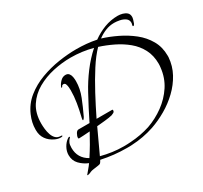

<svg xmlns="http://www.w3.org/2000/svg" viewBox="-164 -996 1363 1286"><g transform="rotate(-30 517.5 -353.0)"><path d="M172 59Q168 59 168 58Q168 57 168.5 57Q169 57 169 56Q182 40 195 25Q208 10 219 -6Q182 -21 154.5 -49.5Q127 -78 127 -121Q127 -150 142.5 -178Q158 -206 182 -222Q187 -225 191 -225Q196 -225 196 -222Q196 -220 189 -213.5Q182 -207 175 -193Q168 -179 168 -153Q168 -73 238 -34Q263 -72 285.5 -110.5Q308 -149 329 -188Q301 -186 277 -184.5Q253 -183 242 -183Q239 -186 239 -191Q239 -202 248.5 -219.5Q258 -237 271 -237H356Q379 -283 402.5 -329Q426 -375 451 -420Q486 -485 532.5 -547Q579 -609 634 -658Q593 -669 550.5 -674.5Q508 -680 465 -680Q398 -680 329.5 -665Q261 -650 203 -617Q145 -584 109.5 -529.5Q74 -475 74 -395Q74 -377 76.5 -353.5Q79 -330 86.5 -308Q94 -286 108.5 -272Q123 -258 148 -258Q150 -258 153 -257.5Q156 -257 156 -254Q156 -251 150 -250Q144 -249 142 -249Q121 -249 99 -259Q62 -276 41.5 -305.5Q21 -335 21 -375V-380Q21 -433 44 -485Q72 -550 126 -593.5Q180 -637 248.5 -662.5Q317 -688 389 -699Q461 -710 525 -710Q564 -710 603 -706.5Q642 -703 680 -695Q724 -727 774 -746Q824 -765 878 -765Q896 -765 914.5 -760Q933 -755 946 -743.5Q959 -732 959 -710Q959 -704 955.5 -690.5Q952 -677 947 -665Q942 -653 935 -653Q931 -653 931 -657Q931 -662 933 -667.5Q935 -673 935 -679Q935 -702 917 -714.5Q899 -727 875.5 -731.5Q852 -736 834 -736Q798 -736 766 -723Q734 -710 706 -689Q761 -672 819 -644Q877 -616 926 -577Q975 -538 1005 -485.5Q1035 -433 1035 -367V-355Q1030 -289 999.5 -233Q969 -177 921.5 -131.5Q874 -86 817 -53Q760 -20 702 0Q660 14 617 22Q574 30 530 32Q520 33 510 33Q500 33 490 33Q391 33 295 12Q292 17 287.5 24.5Q283 32 278 35Q274 37 258.5 39.5Q243 42 226.5 44Q210 46 201 50Q194 53 187 56Q180 59 172 59ZM477 13Q491 13 504.5 12.5Q518 12 531 11Q610 6 682 -17Q750 -41 809 -84Q868 -127 907 -186.5Q946 -246 954 -321Q955 -329 955.5 -336Q956 -343 956 -350Q956 -413 930.5 -462Q905 -511 862 -546.5Q819 -582 766.5 -607.5Q714 -633 661 -650Q619 -607 576 -540Q533 -473 491 -394.5Q449 -316 411 -238H532Q536 -238 536 -232Q536 -220 525.5 -215Q515 -210 510 -208Q484 -202 453.5 -199Q423 -196 402 -194Q399 -194 396 -193.5Q393 -193 390 -193Q366 -142 344.5 -95Q323 -48 305 -10Q347 1 390 7Q433 13 477 13ZM328 -275Q327 -275 326.5 -277Q326 -279 326 -280Q326 -286 327.5 -291.5Q329 -297 330 -302Q341 -347 349 -395.5Q357 -444 357 -490Q357 -498 356 -512Q355 -526 350.5 -538Q346 -550 335 -550Q324 -550 321 -542.5Q318 -535 313 -535Q311 -535 311 -538Q311 -540 313 -544Q321 -563 338 -580Q355 -597 377 -597Q395 -597 404 -585Q413 -573 415.5 -556.5Q418 -540 418 -526Q418 -468 394.5 -409Q371 -350 346 -298Q345 -294 338.5 -284.5Q332 -275 328 -275Z"/></g></svg>

Font: My Soul
Style: Regular
Weight: 400
Designer: Robert E. Leuschke
Foundry: Robert E. Leuschke
Version: Version 1.010; ttfautohint (v1.8.4.7-5d5b)